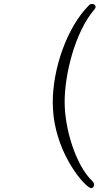

<svg xmlns="http://www.w3.org/2000/svg" viewBox="-20 -809 540 986"><path d="M448 157Q439 157 416.5 135.5Q394 114 366 74.5Q338 35 311.5 -20Q285 -75 268 -142.5Q251 -210 251 -286Q251 -349 264 -418.5Q277 -488 301.5 -555.5Q326 -623 360.5 -681.5Q395 -740 438 -783Q444 -789 453 -789Q460 -789 465.5 -784.5Q471 -780 471 -773Q471 -769 466 -762Q427 -716 398 -655.5Q369 -595 350 -529.5Q331 -464 321.5 -401Q312 -338 312 -286Q312 -236 321.5 -179Q331 -122 349.5 -65.5Q368 -9 394.5 40Q421 89 455 122Q463 130 463 140Q463 147 459 152Q455 157 448 157Z"/></svg>

Font: Moon Stars Kai T HW Light
Style: Regular
Weight: 300
Designer: GuiWonder
Version: Version 1.101